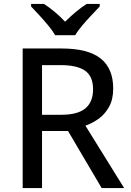

<svg xmlns="http://www.w3.org/2000/svg" viewBox="-20 -962 668 982"><path d="M295 -714Q430 -714 494.5 -663Q559 -612 559 -509Q559 -454 538 -416Q517 -378 485 -355Q453 -332 417 -319L615 0H500L328 -292H195V0H96V-714ZM289 -629H195V-375H293Q378 -375 417 -408Q456 -441 456 -505Q456 -572 415 -600.5Q374 -629 289 -629ZM262 -782Q249 -805 227 -831.5Q205 -858 181 -884Q157 -910 139 -929V-942H205Q231 -925 259.5 -901.5Q288 -878 313 -851Q340 -878 368.5 -901.5Q397 -925 423 -942H490V-929Q472 -910 447.5 -884Q423 -858 400.5 -831.5Q378 -805 365 -782Z"/></svg>

Font: Noto Sans Sundanese Medium
Style: Regular
Weight: 500
Version: Version 2.003